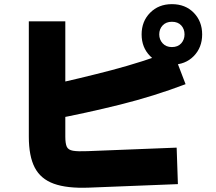

<svg xmlns="http://www.w3.org/2000/svg" viewBox="-20 -853 1040 926"><path d="M832 -141 838 35 408 52Q303 56 239.5 33Q176 10 147.5 -45Q119 -100 119 -194V-750H295V-194Q295 -161 302 -145.5Q309 -130 332 -126Q355 -122 402 -124ZM228 -276 206 -440Q367 -475 517.5 -514.5Q668 -554 813 -609L875 -447Q722 -389 559.5 -348.5Q397 -308 228 -276ZM809 -541Q745 -541 704 -582.5Q663 -624 663 -687Q663 -750 704 -791.5Q745 -833 809 -833Q874 -833 914.5 -791.5Q955 -750 955 -687Q955 -624 914.5 -582.5Q874 -541 809 -541ZM809 -626Q838 -626 854 -644Q870 -662 870 -687Q870 -713 854 -730.5Q838 -748 809 -748Q781 -748 764.5 -730.5Q748 -713 748 -687Q748 -662 764.5 -644Q781 -626 809 -626Z"/></svg>

Font: Murecho Thin Black
Style: Regular
Weight: 900
Version: Version 1.010